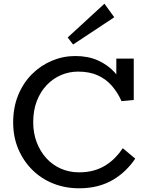

<svg xmlns="http://www.w3.org/2000/svg" viewBox="-20 -1002 798 1035"><path d="M406 13Q332 13 267.5 -12.5Q203 -38 154.5 -86Q106 -134 78.5 -199Q51 -264 51 -342Q51 -423 78 -489Q105 -555 152 -602Q199 -649 259.5 -674.5Q320 -700 386 -700Q455 -700 507.5 -676.5Q560 -653 596.5 -613.5Q633 -574 654 -524L607 -539V-686H701V-463L635 -457Q614 -504 582.5 -540Q551 -576 506.5 -596Q462 -616 401 -616Q353 -616 309.5 -597.5Q266 -579 232 -543.5Q198 -508 178.5 -457.5Q159 -407 159 -343Q159 -284 178 -234.5Q197 -185 230.5 -148.5Q264 -112 309 -92.5Q354 -73 406 -73Q450 -73 485.5 -83Q521 -93 549.5 -111Q578 -129 601 -152.5Q624 -176 642 -203L709 -147Q687 -114 657.5 -85Q628 -56 590.5 -33.5Q553 -11 507 1Q461 13 406 13ZM374 -762 345 -800 543 -982 596 -909Z"/></svg>

Font: BioRhyme ExtraBold
Style: Regular
Weight: 400
Version: Version 1.600;gftools[0.9.33]